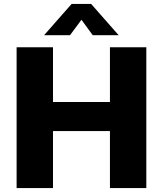

<svg xmlns="http://www.w3.org/2000/svg" viewBox="-20 -951 824 971"><path d="M720 -712V0H536V-288H248V0H64V-712H248V-435H536V-712ZM203 -773 342 -931H441L580 -773H449L392 -851L334 -773Z"/></svg>

Font: Muli Black
Style: Regular
Weight: 900
Designer: Vernon Adams
Foundry: Vernon Adams
Version: Version 2.001